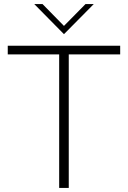

<svg xmlns="http://www.w3.org/2000/svg" viewBox="-20 -921 628 941"><path d="M317 0H270V-654.5H18V-697H569V-654.5H317ZM293.5 -753.5 148 -901H188.5L293.5 -794L399 -901H439.5Z"/></svg>

Font: Acari Sans Neue Light
Style: Regular
Weight: 300
Designer: Alfredo Marco Pradil (font), Cristiano Sobral (main changes)
Foundry: Hanken Design Co. (font), Cristiano Sobral (main changes)
Version: Version 2.459;March 19, 2022;FontCreator 14.0.0.2808 64-bit;